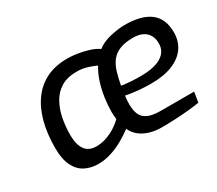

<svg xmlns="http://www.w3.org/2000/svg" viewBox="-104 -760 1112 982"><g transform="rotate(-30 452.0 -268.5)"><path d="M233 6Q190 6 155.5 -12Q121 -30 101.5 -70Q82 -110 82 -175Q82 -261 100.5 -328.5Q119 -396 154.5 -443.5Q190 -491 242 -516Q294 -541 364 -541Q391 -541 423 -536Q455 -531 486 -521.5Q517 -512 540 -496Q554 -508 574 -517Q594 -526 617 -531.5Q640 -537 662.5 -540Q685 -543 703 -543Q803 -543 853.5 -504Q904 -465 904 -385Q904 -333 877.5 -295Q851 -257 799.5 -236Q748 -215 672 -215Q641 -215 610.5 -217.5Q580 -220 557 -223.5Q534 -227 526 -229Q523 -212 522.5 -201.5Q522 -191 522 -178Q522 -143 532.5 -119Q543 -95 570 -82.5Q597 -70 645 -70H842L832 -10Q802 -5 765 -1.5Q728 2 687.5 4Q647 6 609 6Q568 6 535 -4.5Q502 -15 479 -34.5Q456 -54 446 -79Q418 -58 384 -38.5Q350 -19 311.5 -6.5Q273 6 233 6ZM270 -77Q301 -77 331 -87.5Q361 -98 386 -114.5Q411 -131 427 -147Q426 -156 425 -167Q424 -178 424 -189Q424 -228 430 -271Q436 -314 449 -355.5Q462 -397 483 -431Q467 -439 436.5 -449Q406 -459 372 -459Q316 -459 279.5 -436.5Q243 -414 221.5 -375.5Q200 -337 191 -290Q182 -243 182 -193Q182 -139 203 -108Q224 -77 270 -77ZM645 -275Q725 -275 767 -300.5Q809 -326 809 -374Q809 -417 783 -441Q757 -465 708 -465Q662 -465 631 -453Q600 -441 581 -417.5Q562 -394 551.5 -360Q541 -326 533 -283Q535 -282 551 -280Q567 -278 592 -276.5Q617 -275 645 -275Z"/></g></svg>

Font: Exo Thin Medium
Style: Italic
Weight: 500
Italic angle: -9°
Version: Version 2.000